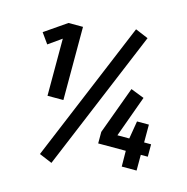

<svg xmlns="http://www.w3.org/2000/svg" viewBox="-119 -868 1037 1062"><g transform="rotate(15 399.5 -336.5)"><path d="M243 -272H152V-599L77 -546L35 -605L160 -691H243ZM604 -723 269 81 195 50 530 -754ZM775 -90H735V0H650L649 -90H491V-156L591 -428L668 -398L582 -161H650L667 -263H735V-161H775Z"/></g></svg>

Font: Fira Sans Compressed Medium
Style: Regular
Weight: 500
Width: 1
Designer: bBox Type GmbH & Carrois Corporate GbR & Edenspiekermann AG
Foundry: bBox Type GmbH & Carrois Corporate GbR & Edenspiekermann AG
Version: Version 4.301